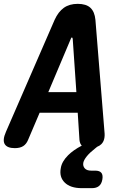

<svg xmlns="http://www.w3.org/2000/svg" viewBox="-54 -760 674 998"><path d="M359 -33 350 -174H152L92 -33Q83 -11 66.5 -0.5Q50 10 23 10Q-17 10 -29.5 -11Q-42 -32 -23 -75L230 -657Q249 -699 278 -719.5Q307 -740 350 -740Q394 -740 416 -719.5Q438 -699 442 -657L489 -75Q494 -32 473 -11Q464 -2 451 3L440 12Q413 33 397.5 52Q382 71 379 86Q376 103 386.5 115Q397 127 420 127H441Q464 127 473 138.5Q482 150 478 173Q474 196 460.5 207Q447 218 424 218H371Q312 218 282.5 189Q253 160 262 114Q267 80 300 47Q327 20 371 -3Q361 -13 359 -33ZM343 -281 324 -558Q323 -565 319.5 -565Q316 -565 314 -558L197 -281Z"/></svg>

Font: Maple Mono
Style: Bold Italic
Weight: 700
Italic angle: -10°
Monospace: yes
Designer: subframe7536
Version: Version 7.000